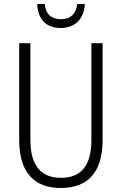

<svg xmlns="http://www.w3.org/2000/svg" viewBox="-20 -930 609 960"><path d="M404 -910H366C361 -861 333 -834 285 -834C236 -834 208 -860 204 -910H166C169 -831 213 -790 284 -790C355 -790 401 -836 404 -910ZM493 -230V-714H437V-230C437 -96 381 -41 285 -41C187 -41 132 -99 132 -231V-714H76V-230C76 -69 150 10 284 10C414 10 493 -63 493 -230Z"/></svg>

Font: Noto Sans Kannada Condensed Light
Style: Regular
Weight: 300
Width: 3
Designer: Jelle Bosma - Monotype Design Team
Foundry: Monotype Imaging Inc.
Version: Version 2.005